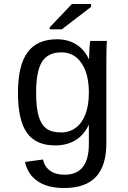

<svg xmlns="http://www.w3.org/2000/svg" viewBox="-20 -733 640 960"><path d="M300.3 207Q218.3 207 168.5 173.3Q118.7 139.6 105 76.7L194.8 64.5Q203.1 101.1 230.7 120.8Q258.3 140.6 303.2 140.6Q424.3 140.6 424.3 -13.2V-107.9H423.3Q399.4 -57.6 356.9 -31.7Q314.5 -5.9 255.9 -5.9Q159.2 -5.9 114.5 -69.1Q69.8 -132.3 69.8 -268.1Q69.8 -406.2 117.7 -471.4Q165.5 -536.6 265.1 -536.6Q320.3 -536.6 361.1 -511Q401.9 -485.4 423.8 -438H425.3Q425.3 -452.6 427.2 -487.5Q429.2 -522.5 431.2 -528.3H514.6Q511.7 -502 511.7 -418.9V-15.6Q511.7 95.2 460 151.1Q408.2 207 300.3 207ZM424.3 -269Q424.3 -363.3 387.7 -417.2Q351.1 -471.2 287.1 -471.2Q220.2 -471.2 190.4 -424.6Q160.6 -377.9 160.6 -269Q160.6 -195.3 173.1 -152.6Q185.5 -109.9 211.9 -90.3Q238.3 -70.8 285.6 -70.8Q327.1 -70.8 358.6 -94Q390.1 -117.2 407.2 -161.9Q424.3 -206.5 424.3 -269ZM228.5 -586.4V-596.2L339.4 -712.9H435.5V-698.7L289.1 -586.4Z"/></svg>

Font: Cousine
Style: Regular
Weight: 400
Monospace: yes
Designer: Steve Matteson
Foundry: Monotype Imaging Inc.
Version: Version 1.21